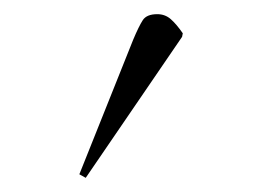

<svg xmlns="http://www.w3.org/2000/svg" viewBox="-20 -788 380 271"><path d="M101 -537 92 -542 168 -732Q176 -751 181.5 -759.5Q187 -768 202 -768Q213 -768 221 -761Q229 -754 238 -741L237 -736Z"/></svg>

Font: Display Extralight
Style: Italic
Weight: 200
Italic angle: -2°
Designer: Latin by Veronika Burian and Jose Scaglione. Greek by Irene Vlachou. Cyrillic by Vera Evstafieva
Foundry: TypeTogether
Version: Version 3.002